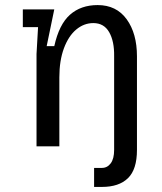

<svg xmlns="http://www.w3.org/2000/svg" viewBox="-20 -577 640 757"><path d="M351 85H382Q403 85 416.5 67Q430 49 430 14V-355Q431 -414 410.5 -450Q390 -486 348 -486Q311 -486 280.5 -460.5Q250 -435 232 -386.5Q214 -338 214 -272V0H124V-364L130 -469V-470H70V-540H194L164 -395H194Q213 -481 256 -519Q299 -557 365 -557Q439 -557 479.5 -501Q520 -445 520 -355V14Q520 91 484.5 125.5Q449 160 382 160H351Z"/></svg>

Font: Sligoil Micro
Style: Regular
Weight: 400
Designer: Ariel Martín Pérez
Foundry: Igor Stepanchenko
Version: Version 1.001